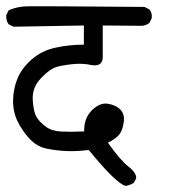

<svg xmlns="http://www.w3.org/2000/svg" viewBox="-22 -573 542 616"><path d="M380.9 23.4Q350.6 15.6 262.7 -91.8Q223.6 -86.9 190.9 -88.4Q158.2 -89.8 127.4 -96.2Q96.7 -102.5 73.2 -127.4Q49.8 -152.3 34.7 -183.1Q19.5 -213.9 20 -251Q20.5 -288.1 34.2 -321.3Q47.9 -354.5 79.6 -382.3Q111.3 -410.2 155.3 -419.9Q199.2 -429.7 247.1 -429.7V-491.2L21.5 -487.3L5.9 -495.1Q-2.9 -505.9 -2 -524.4L5.9 -540Q32.2 -551.8 64 -552.7Q95.7 -553.7 441.4 -550.8L457 -543Q466.8 -532.2 464.8 -514.6L457 -499Q446.3 -491.2 433.6 -490.2L307.6 -491.2V-387.7Q305.7 -358.4 271.5 -364.3Q245.1 -370.1 216.3 -367.7Q187.5 -365.2 163.6 -359.4Q139.6 -353.5 110.4 -323.2Q81.1 -293 83 -253.9Q85 -214.8 95.2 -197.8Q105.5 -180.7 125 -166.5Q144.5 -152.3 175.3 -150.9Q206.1 -149.4 248 -151.4Q247.1 -193.4 272.5 -218.8Q297.9 -244.1 323.7 -240.2Q349.6 -236.3 364.3 -221.2Q378.9 -206.1 375 -180.2Q371.1 -154.3 360.4 -141.1Q349.6 -127.9 324.2 -115.2Q364.3 -58.6 390.1 -38.6Q416 -18.6 415 -1L407.2 13.7Q394.5 21.5 380.9 23.4Z"/></svg>

Font: JasonHandwriting2
Style: Regular
Weight: 400
Version: Version 1.05.10